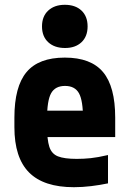

<svg xmlns="http://www.w3.org/2000/svg" viewBox="-20 -770 540 800"><path d="M288 10Q162 10 101 -51.5Q40 -113 40 -240V-280Q40 -409 90.5 -469.5Q141 -530 250 -530Q359 -530 409.5 -469.5Q460 -409 460 -280V-199H108V-309H350L326 -274Q326 -351 309 -381.5Q292 -412 251 -412Q210 -412 193 -381.5Q176 -351 176 -274V-246Q176 -188 185.5 -158.5Q195 -129 221.5 -118.5Q248 -108 300 -108Q329 -108 358 -111Q387 -114 430 -124V-6Q397 1 360 5.5Q323 10 288 10ZM251 -570Q207 -570 181 -594Q155 -618 155 -660Q155 -702 181 -726Q207 -750 250 -750Q294 -750 319.5 -726Q345 -702 345 -660Q345 -618 319.5 -594Q294 -570 251 -570Z"/></svg>

Font: M PLUS Code Latin
Style: Bold
Weight: 700
Designer: Coji Morishita
Foundry: UNDERFOREST DESIGN
Version: Version 1.002; ttfautohint (v1.8.3)